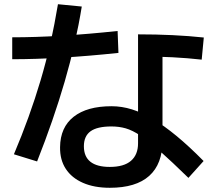

<svg xmlns="http://www.w3.org/2000/svg" viewBox="-20 -835 1040 911"><path d="M501 56Q427 56 373.5 32.5Q320 9 292 -34Q264 -77 265 -137Q266 -231 329.5 -281Q393 -331 509 -331Q558 -331 606 -316Q654 -301 706 -270Q758 -239 817.5 -190Q877 -141 946 -71L874 9Q794 -69 739.5 -117.5Q685 -166 646.5 -191.5Q608 -217 576.5 -226Q545 -235 509 -235Q441 -235 409.5 -212Q378 -189 378 -141Q378 -92 409 -67.5Q440 -43 501 -43Q568 -43 601.5 -72Q635 -101 635 -155V-672Q807 -672 947 -657L937 -552Q805 -567 648 -567L751 -642V-167Q751 -57 688 -0.5Q625 56 501 56ZM46 -103Q121 -280 172.5 -453.5Q224 -627 255 -815L368 -804Q340 -630 287 -448Q234 -266 156 -69ZM38 -658Q257 -658 538 -688L542 -584Q258 -554 38 -554Z"/></svg>

Font: M PLUS 2 Thin SemiBold
Style: Regular
Weight: 600
Version: Version 1.001